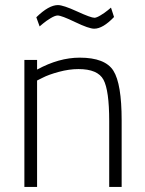

<svg xmlns="http://www.w3.org/2000/svg" viewBox="-20 -736 571 756"><path d="M126 0H76V-500H126V-462Q212 -509 294 -509Q394 -509 426.5 -457.5Q459 -406 459 -262V0H410V-259Q410 -380 387.5 -422Q365 -464 289 -464Q252 -464 211.5 -453Q171 -442 148 -430L126 -419ZM417 -706 429 -669Q385 -623 351 -623Q330 -623 276 -649Q222 -675 207 -675Q197 -675 179.5 -664.5Q162 -654 149 -643L136 -632L123 -668Q172 -716 208 -716Q229 -716 283.5 -691Q338 -666 352 -666Q360 -666 376.5 -676Q393 -686 405 -696Z"/></svg>

Font: TitilliumText
Style: Light
Weight: 300
Designer: Accademia di Belle Arti di Urbino and others
Foundry: Accademia di Belle Arti di Urbino and others.
Version: Version 60.001